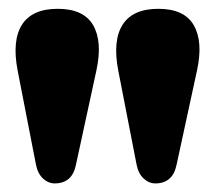

<svg xmlns="http://www.w3.org/2000/svg" viewBox="-20 -807 488 436"><path d="M333 -390.5Q318 -390.5 306 -401.8Q294 -413 290 -434L248.5 -647Q235.5 -715 258.5 -751Q281.5 -787 339.5 -787Q398.5 -787 420 -749.8Q441.5 -712.5 427.5 -647.5L381 -433Q376.5 -411 364.2 -400.8Q352 -390.5 333 -390.5ZM104.5 -390.5Q89.5 -390.5 77.5 -401.8Q65.5 -413 61.5 -434L20 -647Q7 -715 30 -751Q53 -787 111 -787Q170 -787 191.5 -749.8Q213 -712.5 199 -647.5L152.5 -433Q148 -411 135.8 -400.8Q123.5 -390.5 104.5 -390.5Z"/></svg>

Font: Fraunces Black
Style: Regular
Weight: 900
Version: Version 1.000;[b76b70a41]